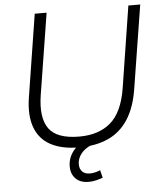

<svg xmlns="http://www.w3.org/2000/svg" viewBox="-59 -757 845 999"><g transform="rotate(-5 363.0 -257.0)"><path d="M331 8Q240 8 181.5 -23.5Q123 -55 100 -118.5Q77 -182 92 -275L160 -705H222L154 -279Q136 -163 177.5 -105.5Q219 -48 336 -48Q438 -48 500 -101.5Q562 -155 582 -279L649 -705H711L642 -273Q627 -175 586.5 -112.5Q546 -50 481.5 -21Q417 8 331 8ZM364 191Q320 191 296 166.5Q272 142 272 103Q272 58 301 21.5Q330 -15 375 -34L397 0Q358 16 339 41.5Q320 67 320 95Q320 119 333.5 133.5Q347 148 374 148Q386 148 399.5 145Q413 142 428 136L438 176Q424 181 404.5 186Q385 191 364 191Z"/></g></svg>

Font: Mulish ExtraLight Light
Style: Italic
Weight: 300
Italic angle: -9°
Version: Version 3.603